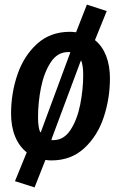

<svg xmlns="http://www.w3.org/2000/svg" viewBox="-20 -681 525 833"><path d="M457 -341Q457 -254 430 -172.5Q403 -91 345.5 -38Q288 15 203 15Q193 15 177 13L130 132L45 105L96 -20Q63 -46 45.5 -89Q28 -132 28 -188Q28 -276 55.5 -357Q83 -438 140.5 -490.5Q198 -543 283 -543Q294 -543 310 -541L357 -661L443 -633L392 -507Q424 -481 440.5 -438.5Q457 -396 457 -341ZM145 -173Q145 -127 155 -106L158 -110L283 -448L285 -455H275Q229 -455 200 -410.5Q171 -366 158 -301.5Q145 -237 145 -173ZM341 -356Q341 -397 332 -419L330 -416L205 -81L203 -73H211Q257 -73 286 -117.5Q315 -162 328 -227.5Q341 -293 341 -356Z"/></svg>

Font: Fira Sans Extra Condensed Medium
Style: Italic
Weight: 500
Width: 3
Italic angle: -8°
Designer: Carrois Corporate & Edenspiekermann AG
Foundry: Carrois Corporate GbR & Edenspiekermann AG
Version: Version 4.203